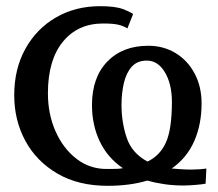

<svg xmlns="http://www.w3.org/2000/svg" viewBox="-20 -590 706 621"><path d="M328 11Q233.5 11 165.8 -28.5Q98 -68 62 -134.5Q26 -201 26 -282Q26 -367 62 -432Q98 -497 160.8 -533.5Q223.5 -570 304 -570Q352.5 -570 377 -560.8Q401.5 -551.5 410.5 -544.5L392 -498Q381.5 -505 365 -509.5Q348.5 -514 313.5 -514Q231.5 -514 183.2 -454.8Q135 -395.5 135 -288.5Q135 -220.5 159.8 -165Q184.5 -109.5 227.2 -76.5Q270 -43.5 324.5 -43.5Q345 -43.5 355.5 -43.8Q366 -44 377.5 -46Q327.5 -80 302.5 -133Q277.5 -186 277.5 -250Q277.5 -339.5 327 -390.8Q376.5 -442 459.5 -442Q509 -442 548 -418.2Q587 -394.5 609.5 -352.2Q632 -310 632 -255.5Q632 -188.5 608.5 -134.2Q585 -80 535.5 -45Q547 -44 564.2 -42.8Q581.5 -41.5 599 -41.5Q630 -42 647.5 -45L645 4Q636.5 6 613 8Q589.5 10 574 10Q541.5 10 512 5.8Q482.5 1.5 456.5 -6Q400.5 11 328 11ZM457 -67.5Q497.5 -86.5 516.8 -129.5Q536 -172.5 536 -261Q536 -318 513.5 -356Q491 -394 454.5 -394Q423.5 -394 405.8 -373.8Q388 -353.5 380.5 -320.8Q373 -288 373 -250.5Q373 -194.5 389.8 -144.5Q406.5 -94.5 457 -67.5Z"/></svg>

Font: Merriweather
Style: Regular
Weight: 400
Designer: Eben Sorkin
Foundry: Eben Sorkin
Version: Version 2.100; ttfautohint (v1.7.19-72a1) -l 8 -r 50 -G 200 